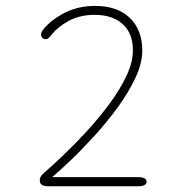

<svg xmlns="http://www.w3.org/2000/svg" viewBox="-20 -646 659 666"><path d="M473.5 -470.5Q473.5 -426 449.2 -374.8Q425 -323.5 386.8 -271.5Q348.5 -219.5 305.5 -172.5Q262.5 -125.5 223.8 -88.8Q185 -52 161 -31.5H460Q474 -31.5 481.2 -27.2Q488.5 -23 488.5 -15.5Q488.5 -8 481.2 -4Q474 0 460 0H146.5Q132.5 0 125.2 -4.8Q118 -9.5 118 -20Q118 -28 121.5 -33.8Q125 -39.5 133.5 -47Q160.5 -70.5 199.8 -107.8Q239 -145 280.8 -190.5Q322.5 -236 359 -285Q395.5 -334 418.2 -382Q441 -430 441 -471.5Q441 -530.5 405.5 -562.5Q370 -594.5 308 -594.5Q257.5 -594.5 219 -573.8Q180.5 -553 160 -526.5Q154 -518.5 148.8 -514.2Q143.5 -510 138 -510Q132 -510 127.2 -514.5Q122.5 -519 122.5 -525.5Q122.5 -535 131.5 -545.5Q158 -578 205 -601.8Q252 -625.5 310 -625.5Q387 -625.5 430.2 -584Q473.5 -542.5 473.5 -470.5Z"/></svg>

Font: Sono ExtraLight Monospace ExtraLight
Style: Regular
Weight: 250
Version: Version 2.112